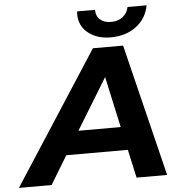

<svg xmlns="http://www.w3.org/2000/svg" viewBox="-122 -957 948 1013"><g transform="rotate(-5 351.5 -450.5)"><path d="M527 -150H201L110 0H-63L390 -700H550L722 0H560ZM500 -273 441 -543 276 -273ZM323 -886Q323 -896 324 -901H419Q418 -869 439.5 -849.5Q461 -830 498 -830Q535 -830 560 -849.5Q585 -869 591 -901H692Q679 -831 624 -790Q569 -749 489 -749Q417 -749 370 -786.5Q323 -824 323 -886Z"/></g></svg>

Font: Idrija
Style: Bold Italic
Weight: 700
Italic angle: -11.3°
Designer: Julieta Ulanovsky
Foundry: Julieta Ulanovsky
Version: Version 7.200